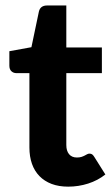

<svg xmlns="http://www.w3.org/2000/svg" viewBox="-20 -690 418 718"><path d="M235 8Q200 8 173 -2.2Q146 -12.5 127.5 -31.5Q109 -50.5 99.5 -77.5Q90 -104.5 90 -138.5V-416.5H41.5Q30.5 -416.5 22.8 -423.5Q15 -430.5 15 -444.5V-498.5L97.5 -513.5L125.5 -647Q131 -669.5 156 -669.5H228V-512.5H361V-416.5H228V-147.5Q228 -126 238.2 -113.5Q248.5 -101 267.5 -101Q277.5 -101 284.5 -103.2Q291.5 -105.5 296.5 -108.2Q301.5 -111 305.8 -113.2Q310 -115.5 314.5 -115.5Q320.5 -115.5 324.5 -112.8Q328.5 -110 332.5 -103.5L374 -37.5Q345.5 -15 309.5 -3.5Q273.5 8 235 8Z"/></svg>

Font: Lato 2
Style: Regular
Weight: 800
Designer: Lukasz Dziedzic with Adam Twardoch and Botio Nikoltchev
Foundry: tyPoland Lukasz Dziedzic
Version: Version 2.015; 2015-08-06; http://www.latofonts.com/